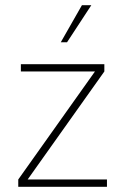

<svg xmlns="http://www.w3.org/2000/svg" viewBox="-20 -716 480 736"><path d="M50 0V-28L344 -442H60V-470H380V-442L86 -28H390V0ZM213 -554 294 -696H330L237 -554Z"/></svg>

Font: Gantari Thin
Style: Regular
Weight: 250
Designer: Anugrah Pasau
Foundry: Lafontype
Version: Version 1.000